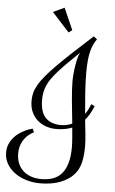

<svg xmlns="http://www.w3.org/2000/svg" viewBox="-109 -1038 665 1106"><g transform="rotate(5 223.5 -485.0)"><path d="M330.6 -198.2Q330.6 -211.4 329.8 -223.9Q329.1 -236.3 328.1 -249.5Q327.1 -262.7 325.7 -277.6Q324.2 -292.5 322.8 -311Q302.7 -303.2 280.3 -299.1Q257.8 -294.9 230.5 -294.9Q200.2 -294.9 172.4 -304.4Q144.5 -314 123 -332.5Q101.6 -351.1 88.6 -379.2Q75.7 -407.2 75.7 -444.8Q75.7 -468.8 81.3 -491Q86.9 -513.2 101.1 -537.6Q115.2 -562 138.9 -590.6Q162.6 -619.1 198.7 -655.8Q234.9 -692.4 284.4 -738.8Q334 -785.2 400.4 -845.2L420.4 -830.1Q409.7 -815.4 401.4 -797.9Q393.1 -780.3 387.2 -757.3Q381.3 -734.4 378.4 -704.3Q375.5 -674.3 375.5 -634.8Q375.5 -575.7 379.9 -514.9Q384.3 -454.1 389.6 -396Q399.4 -409.7 407 -424.8Q414.6 -439.9 420.4 -455.1L440.4 -444.8Q430.7 -421.4 419.2 -400.9Q407.7 -380.4 392.6 -362.8Q395 -337.9 397.5 -317.1Q399.9 -296.4 401.6 -278.3Q403.3 -260.3 404.5 -243.7Q405.8 -227.1 405.8 -210Q405.8 -157.2 396.2 -116.2Q386.7 -75.2 359.4 -44.9Q332.5 -14.2 283 5.4Q233.4 24.9 165.5 24.9Q123.5 24.9 85.4 13.2Q47.4 1.5 18.6 -19.5Q-10.3 -40.5 -27.3 -69.8Q-44.4 -99.1 -44.4 -134.8Q-44.4 -161.1 -35.9 -182.1Q-27.3 -203.1 -13.7 -219.5Q0 -235.8 16.4 -247.6Q32.7 -259.3 48.3 -267.1Q64 -274.9 76.7 -279.3Q89.4 -283.7 95.7 -285.2L105.5 -265.1Q94.2 -259.3 80.3 -249.3Q66.4 -239.3 54.2 -223.9Q42 -208.5 33.7 -186.5Q25.4 -164.6 25.4 -134.8Q25.4 -103 36.1 -77.9Q46.9 -52.7 66.2 -35.4Q85.4 -18.1 112.1 -9Q138.7 0 170.4 0Q206.1 0 235.6 -9.8Q265.1 -19.5 286.1 -42.5Q307.1 -65.4 318.8 -103.5Q330.6 -141.6 330.6 -198.2ZM330.6 -745.1Q292.5 -708.5 263.2 -679.2Q233.9 -649.9 212.2 -625.5Q190.4 -601.1 175.8 -580.3Q161.1 -559.6 152.3 -539.6Q143.6 -519.5 139.6 -499Q135.7 -478.5 135.7 -455.1Q135.7 -383.8 167.5 -351.8Q199.2 -319.8 255.4 -319.8Q273.9 -319.8 290.3 -323.5Q306.6 -327.1 320.8 -334Q317.4 -367.7 313.7 -401.6Q310.1 -435.5 307.1 -467Q304.2 -498.5 302.5 -526.4Q300.8 -554.2 300.8 -575.2Q300.8 -596.2 303 -621.1Q305.2 -646 309.1 -669.7Q313 -693.4 318.4 -713.6Q323.7 -733.9 330.6 -745.1ZM253.9 -855 153.8 -964.8 218.8 -995.1 273.9 -870.1Z"/></g></svg>

Font: Rochester
Style: Regular
Weight: 400
Version: Version 1.006